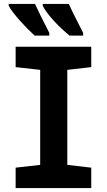

<svg xmlns="http://www.w3.org/2000/svg" viewBox="-20 -950 540 970"><path d="M332 -770H400V-784C366 -850 339 -904 328 -930H196V-921C214 -882 276 -814 332 -770ZM155 -770H229V-784C195 -850 171 -899 157 -930H24V-921C41 -885 113 -808 155 -770ZM59 0H441V-103L320 -117V-597L441 -611V-714H59V-611L183 -597V-117L59 -103Z"/></svg>

Font: Noto Sans Mono ExtraCondensed ExtraBold
Style: Regular
Weight: 800
Width: 2
Designer: Monotype Design Team
Foundry: Monotype Imaging Inc.
Version: Version 2.014